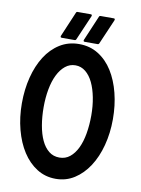

<svg xmlns="http://www.w3.org/2000/svg" viewBox="-102 -1007 812 1103"><g transform="rotate(10 303.5 -455.0)"><path d="M301 -758Q364 -758 413.5 -727Q463 -696 496.5 -642.5Q530 -589 548 -518Q566 -447 566 -366Q566 -285 547 -213Q528 -141 493 -87.5Q458 -34 409.5 -3Q361 28 301 28Q240 28 191 -3Q142 -34 107.5 -87.5Q73 -141 54 -213Q35 -285 35 -366Q35 -447 53 -518Q71 -589 105 -642.5Q139 -696 188.5 -727Q238 -758 301 -758ZM301 -96Q336 -96 362 -117Q388 -138 405.5 -174.5Q423 -211 431.5 -260.5Q440 -310 440 -366Q440 -421 430.5 -470Q421 -519 403.5 -555.5Q386 -592 360 -613Q334 -634 301 -634Q268 -634 242 -613Q216 -592 198 -555.5Q180 -519 171 -470Q162 -421 162 -366Q162 -310 170.5 -260.5Q179 -211 196 -174.5Q213 -138 239 -117Q265 -96 301 -96ZM251 -933Q253 -938 258 -938H336Q346 -938 342 -927L279 -781Q276 -776 272 -776H196Q185 -776 189 -787ZM385 -933Q387 -938 392 -938H470Q480 -938 476 -927L413 -781Q410 -776 406 -776H330Q319 -776 323 -787Z"/></g></svg>

Font: RonaldsonGothic
Style: Regular
Weight: 400
Designer: Mr. Robertson for MacKellar, Smiths & Jordan Co. Philadelphia
Foundry: CAT-Fonts Peter Wiegel
Version: Version 1.000